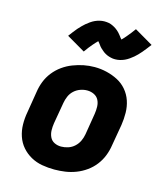

<svg xmlns="http://www.w3.org/2000/svg" viewBox="-116 -867 832 963"><g transform="rotate(15 300.0 -385.0)"><path d="M256 8Q224 8 192.5 2.5Q161 -3 134 -18Q107 -33 87 -56Q67 -79 57 -108.5Q47 -138 46.5 -170.5Q46 -203 52 -235L70 -345Q74 -373 84.5 -400Q95 -427 113.5 -450.5Q132 -474 156.5 -491.5Q181 -509 208.5 -519.5Q236 -530 263.5 -535.5Q291 -541 320 -541Q352 -541 383 -533.5Q414 -526 441 -512Q468 -498 488 -474.5Q508 -451 518 -421.5Q528 -392 528.5 -359.5Q529 -327 524 -295L505 -185Q501 -157 490.5 -130Q480 -103 462 -79.5Q444 -56 419.5 -38.5Q395 -21 367.5 -10.5Q340 0 312 4Q284 8 256 8ZM259 -112Q277 -112 295.5 -118Q314 -124 328.5 -137.5Q343 -151 351 -168.5Q359 -186 362 -204L380 -314Q383 -333 382.5 -352Q382 -371 374 -386.5Q366 -402 349.5 -410Q333 -418 314 -418Q296 -418 278 -411.5Q260 -405 246 -392Q232 -379 224.5 -361.5Q217 -344 214 -326L195 -216Q192 -197 192.5 -178.5Q193 -160 200.5 -144Q208 -128 224 -120Q240 -112 259 -112ZM246 -602 150 -658Q160 -671 168.5 -682.5Q177 -694 185.5 -703.5Q194 -713 202 -721Q210 -729 218 -736Q226 -743 237.5 -751Q249 -759 260 -764Q271 -769 283.5 -772Q296 -775 308 -775Q313 -775 319 -774.5Q325 -774 330.5 -773Q336 -772 341.5 -770Q347 -768 352 -765.5Q357 -763 361.5 -760.5Q366 -758 370 -755Q374 -752 379 -748Q384 -744 387.5 -740Q391 -736 394.5 -732Q398 -728 400.5 -724.5Q403 -721 406 -717Q409 -713 413 -709Q420 -716 425 -721.5Q430 -727 437 -735.5Q444 -744 452.5 -754.5Q461 -765 470 -778L566 -722Q556 -709 547.5 -698Q539 -687 530.5 -677Q522 -667 514 -659Q506 -651 498 -644Q490 -637 478.5 -629Q467 -621 456 -616Q445 -611 432.5 -608Q420 -605 408 -605Q402 -605 396.5 -605.5Q391 -606 385.5 -607.5Q380 -609 374.5 -610.5Q369 -612 364 -614.5Q359 -617 354.5 -619.5Q350 -622 346 -625Q342 -628 337 -632.5Q332 -637 328 -640.5Q324 -644 321 -648Q318 -652 315.5 -655.5Q313 -659 309.5 -663.5Q306 -668 303 -671Q296 -664 291 -658.5Q286 -653 279 -645Q272 -637 263.5 -626Q255 -615 246 -602Z"/></g></svg>

Font: Iosevka Curly HvExObl
Style: Regular
Weight: 900
Width: 7
Italic angle: -9°
Monospace: yes
Designer: Belleve Invis
Foundry: Belleve Invis
Version: Version 11.1.0; ttfautohint (v1.8.3)